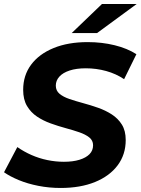

<svg xmlns="http://www.w3.org/2000/svg" viewBox="-28 -921 698 953"><path d="M273 12Q216 12 162.5 1.5Q109 -9 65.5 -27Q22 -45 -8 -66L58 -191Q91 -168 128.5 -151.5Q166 -135 207 -126.5Q248 -118 289 -118Q334 -118 366.5 -128Q399 -138 416.5 -156Q434 -174 434 -200Q434 -224 415 -239Q396 -254 365.5 -264.5Q335 -275 298 -285Q261 -295 223.5 -308.5Q186 -322 155.5 -342.5Q125 -363 106 -395Q87 -427 87 -475Q87 -547 126.5 -600Q166 -653 238 -682.5Q310 -712 407 -712Q478 -712 541 -696.5Q604 -681 649 -652L588 -528Q548 -555 499 -568.5Q450 -582 398 -582Q351 -582 317.5 -571Q284 -560 266.5 -540.5Q249 -521 249 -496Q249 -471 267.5 -455.5Q286 -440 317 -429.5Q348 -419 385 -409Q422 -399 459 -386Q496 -373 527 -353Q558 -333 577 -302.5Q596 -272 596 -226Q596 -154 556 -100.5Q516 -47 443.5 -17.5Q371 12 273 12ZM328 -757 478 -901H650L454 -757Z"/></svg>

Font: Montserrat Thin
Style: Bold Italic
Weight: 700
Italic angle: -11.3°
Version: Version 9.000